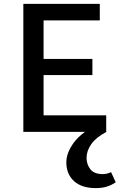

<svg xmlns="http://www.w3.org/2000/svg" viewBox="-20 -678 619 987"><path d="M526 0H100V-658H493V-573H204V-85H526ZM134 -292V-375H455V-292ZM472 289Q400 289 360.5 253Q321 217 321 157Q321 106 361.5 52.5Q402 -1 493 -44L527 0Q474 28 449.5 62.5Q425 97 425 134Q425 167 444.5 192Q464 217 508 217Q519 217 530 214.5Q541 212 551 207L575 259Q553 274 528.5 281.5Q504 289 472 289Z"/></svg>

Font: Ysabeau Office SemiBold
Style: Regular
Weight: 600
Designer: Christian Thalmann (Catharsis Fonts)
Version: Version 2.001;gftools[0.9.30]; featfreeze: tnum,lnum,ss02